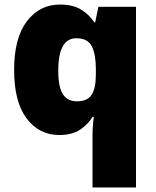

<svg xmlns="http://www.w3.org/2000/svg" viewBox="-20 -583 683 843"><path d="M386.2 240.2V11.2Q386.2 -29.8 392.1 -69.8H386.2Q366.7 -37.1 331.8 -13.7Q296.9 9.8 240.2 9.8Q151.9 9.8 96.9 -63Q42 -135.7 42 -275.9Q42 -416 97.9 -489.5Q153.8 -563 243.2 -563Q300.8 -563 336.7 -540.5Q372.6 -518.1 394 -484.9H397.9L412.1 -553.2H577.1V240.2ZM317.9 -138.2Q364.3 -138.2 382.6 -167.5Q400.9 -196.8 400.9 -255.9V-278.8Q400.9 -343.8 383.3 -379.4Q365.7 -415 314.9 -415Q235.8 -415 235.8 -272.9Q235.8 -200.7 256.1 -169.4Q276.4 -138.2 317.9 -138.2Z"/></svg>

Font: Open Sans ExtraBold
Style: Regular
Weight: 800
Designer: Monotype Design Team
Foundry: Monotype Imaging Inc.
Version: Version 3.003; ttfautohint (v1.8.4)